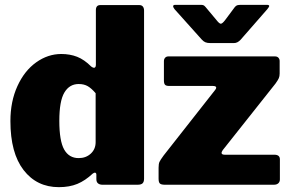

<svg xmlns="http://www.w3.org/2000/svg" viewBox="-20 -763 1200 793"><path d="M378 -23V-42Q378 -46 376 -48Q374 -50 372 -50Q369 -50 363 -46Q332 -17 299.5 -3.5Q267 10 223 10Q132 10 77.5 -60.5Q23 -131 23 -263Q23 -344 52 -407.5Q81 -471 129.5 -505.5Q178 -540 233 -540Q269 -540 298.5 -528.5Q328 -517 357 -488Q364 -483 368 -483Q376 -483 376 -496V-721Q376 -742 394 -742H556Q565 -742 570 -736Q575 -730 575 -719V-25Q575 -12 569 -6Q563 0 548 0H403Q392 0 385 -5.5Q378 -11 378 -23ZM305 -416Q267 -416 246 -381Q225 -346 225 -264Q225 -181 245 -145.5Q265 -110 305 -110Q335 -110 355 -128.5Q375 -147 375 -176V-378Q358 -398 342.5 -407Q327 -416 305 -416ZM635 -25V-70Q635 -86 638.5 -94Q642 -102 656 -121L869 -392Q873 -397 873 -401Q873 -408 859 -408H679Q666 -408 661.5 -413Q657 -418 657 -431V-510Q657 -519 662 -524.5Q667 -530 675 -530H1116Q1125 -530 1130 -524.5Q1135 -519 1135 -511V-459Q1135 -448 1131.5 -440Q1128 -432 1118 -418L900 -143Q895 -135 895 -132Q895 -124 908 -124H1113Q1136 -124 1136 -105V-22Q1136 -12 1129.5 -6Q1123 0 1111 0H661Q646 0 640.5 -5Q635 -10 635 -25ZM977 -743H1082Q1092 -743 1092 -738Q1092 -735 1084 -725L973 -598Q967 -592 960.5 -588.5Q954 -585 945 -585H850Q836 -585 828 -588.5Q820 -592 813 -600L701 -725Q695 -733 695 -737Q695 -743 704 -743H803H809Q816 -743 820 -741.5Q824 -740 829 -734L875 -679Q886 -665 892 -665Q898 -665 909 -679L950 -734Q955 -740 960.5 -741.5Q966 -743 977 -743Z"/></svg>

Font: Libre Franklin Black
Style: Regular
Weight: 900
Designer: Pablo Impallari, Rodrigo Fuenzalida
Foundry: Impallari Type
Version: Version 1.002; ttfautohint (v1.5)